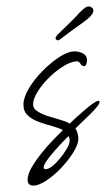

<svg xmlns="http://www.w3.org/2000/svg" viewBox="-20 -575 330 598"><path d="M84 3Q66 3 66 -15Q66 -32 78.5 -53.5Q91 -75 109 -97.5Q127 -120 145.5 -139Q164 -158 176 -170Q162 -177 141.5 -182.5Q121 -188 100.5 -195.5Q80 -203 66.5 -215.5Q53 -228 53 -249Q53 -271 69.5 -299Q86 -327 112 -353.5Q138 -380 165 -397.5Q192 -415 213 -415Q226 -415 238.5 -408.5Q251 -402 251 -387Q251 -383 249 -376Q247 -369 242 -369Q235 -369 230.5 -376.5Q226 -384 220 -384Q203 -384 179.5 -370Q156 -356 134 -334.5Q112 -313 97.5 -290Q83 -267 83 -249Q83 -237 97 -228Q111 -219 130.5 -213Q150 -207 169 -201.5Q188 -196 197 -190Q202 -195 214 -206Q226 -217 241 -230Q256 -243 268.5 -252Q281 -261 286 -261Q290 -261 290 -257Q290 -252 280.5 -240.5Q271 -229 257.5 -216Q244 -203 232 -191.5Q220 -180 215 -175Q224 -160 224 -143Q224 -126 209 -101.5Q194 -77 171.5 -53Q149 -29 125 -13Q101 3 84 3ZM122 -48Q131 -48 143.5 -58Q156 -68 168 -83Q180 -98 188.5 -112.5Q197 -127 197 -136Q197 -146 193 -151Q187 -145 174.5 -132Q162 -119 148.5 -103.5Q135 -88 125.5 -74.5Q116 -61 116 -54Q116 -48 122 -48ZM160 -449Q159 -449 156 -451Q153 -453 153 -454Q153 -459 156 -463Q160 -468 172.5 -480Q185 -492 200.5 -507Q216 -522 228 -536Q235 -543 242.5 -549Q250 -555 257 -555Q261 -555 265 -552Q271 -548 271 -542Q271 -528 238.5 -505Q206 -482 165 -451Q161 -449 160 -449Z"/></svg>

Font: Licorice
Style: Regular
Weight: 400
Designer: Robert E. Leuschke
Foundry: Robert E. Leuschke
Version: Version 1.010; ttfautohint (v1.8.3)